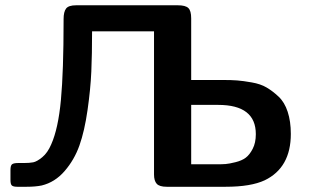

<svg xmlns="http://www.w3.org/2000/svg" viewBox="-20 -714 1195 734"><path d="M20 -25.9V-64Q20 -82 26.6 -86.4Q33.2 -90.8 49.8 -90.8H71.8Q92.8 -90.8 106.9 -93.5Q121.1 -96.2 141.6 -113Q162.1 -129.9 175.8 -162.1Q202.6 -222.2 212.9 -332Q223.1 -441.9 223.1 -634.8V-641.1Q223.1 -668.9 232.7 -681.4Q242.2 -693.8 271 -693.8H660.2Q689 -693.8 700 -683.3Q710.9 -672.9 710.9 -644V-408.2H835Q864.7 -408.2 887 -406.5Q909.2 -404.8 942.6 -398.9Q976.1 -393.1 999 -379.6Q1022 -366.2 1044.9 -344.7Q1067.9 -323.2 1079.8 -286.6Q1091.8 -250 1091.8 -202.1Q1091.8 -73.2 992.2 -24.9Q939 0 842.8 0H617.2Q589.4 0 579.1 -11.5Q568.8 -22.9 568.8 -46.9V-594.2H332Q332 -506.3 329.1 -440.2Q326.2 -374 314.7 -293.5Q303.2 -212.9 283.7 -158Q264.2 -103 227.1 -60.1Q189.9 -17.1 139.2 -4.9Q115.2 0 82 0H45.9Q31.7 0 25.9 -4.4Q20 -8.8 20 -25.9ZM710.9 -85.9H807.1Q829.1 -85.9 842.5 -86.9Q856 -87.9 880.4 -94Q904.8 -100.1 919.4 -111.1Q934.1 -122.1 946 -145Q958 -168 958 -201.2Q958 -313 814 -313H710.9Z"/></svg>

Font: CMU Sans Serif
Style: Bold
Weight: 700
Version: Version 0.7.0